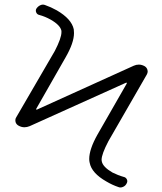

<svg xmlns="http://www.w3.org/2000/svg" viewBox="-20 -787 717 850"><path d="M527.3 -3.9Q537.1 -2 541.5 6.8Q545.9 15.6 541 24.4Q536.1 35.2 525.4 40Q519.5 43 512.7 43Q508.8 43 503.9 41Q477.5 32.2 451.2 16.6Q385.7 -20.5 377 -66.4Q375 -74.2 375 -83Q375 -126 411.1 -190.4L541 -417Q542 -418.9 541 -420.4Q540 -421.9 538.1 -420.9L111.3 -228.5Q99.6 -223.6 87.9 -223.6Q75.2 -223.6 62.5 -230.5Q51.8 -236.3 48.8 -247.1Q47.9 -251 47.9 -254.9Q47.9 -261.7 51.8 -267.6L222.7 -561.5Q252 -618.2 252 -644.5Q252 -648.4 252 -650.4Q247.1 -675.8 204.1 -700.2Q179.7 -713.9 154.3 -720.7Q144.5 -722.7 140.6 -731.4Q136.7 -740.2 140.6 -748Q147.5 -758.8 158.2 -763.7Q164.1 -766.6 169.9 -766.6Q174.8 -766.6 179.7 -764.6Q205.1 -755.9 231.4 -741.2Q296.9 -703.1 306.6 -657.2Q307.6 -649.4 307.6 -640.6Q307.6 -597.7 270.5 -533.2L140.6 -305.7Q139.6 -303.7 140.6 -302.2Q141.6 -300.8 143.6 -301.8L572.3 -496.1Q583 -501 594.7 -501Q607.4 -501 620.1 -494.1Q629.9 -488.3 632.8 -477.5Q633.8 -473.6 633.8 -470.7Q633.8 -463.9 629.9 -457L460 -162.1Q429.7 -104.5 429.7 -79.1Q429.7 -75.2 430.7 -72.3Q435.5 -47.9 477.5 -23.4Q502.9 -10.7 527.3 -3.9Z"/></svg>

Font: Gen Jyuu Gothic P Light
Style: Regular
Weight: 200
Designer: [Source Han Sans]
Ryoko NISHIZUKA  (kana & ideographs); Paul D. Hunt (Latin, Greek & Cyrillic); Wenlong ZHANG  (bopomofo
Version: Version 1.002.20150607